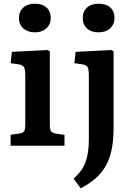

<svg xmlns="http://www.w3.org/2000/svg" viewBox="-20 -784 716 1033"><path d="M37 0V-59L86 -66Q105 -69 110.5 -79Q116 -89 116 -116V-375Q116 -410 109.5 -422Q103 -434 80 -438L37 -444L44 -505L235 -515L248 -508V-113Q248 -93 252.5 -81.5Q257 -70 278 -66L327 -58V0ZM168 -610Q129 -610 105.5 -631Q82 -652 82 -687Q82 -722 105 -743Q128 -764 168 -764Q208 -764 230.5 -743.5Q253 -723 253 -688Q253 -653 229.5 -631.5Q206 -610 168 -610ZM414 229 376 177Q398 158 414 136.5Q430 115 439.5 90Q449 65 453.5 34.5Q458 4 458 -34V-376Q458 -411 451.5 -422.5Q445 -434 423 -438L380 -444L387 -505L578 -515L591 -508V-95Q591 -27 580 24Q569 75 547 112Q525 149 492 177.5Q459 206 414 229ZM510 -610Q471 -610 448 -631Q425 -652 425 -687Q425 -722 448 -743Q471 -764 510 -764Q551 -764 573.5 -743.5Q596 -723 596 -688Q596 -653 572.5 -631.5Q549 -610 510 -610Z"/></svg>

Font: Literata 18pt SemiBold
Style: Regular
Weight: 600
Designer: Latin by Veronika Burian and Jose Scaglione. Greek by Irene Vlachou. Cyrillic by Vera Evstafieva.
Foundry: TypeTogether
Version: Version 3.103;gftools[0.9.29]